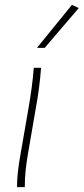

<svg xmlns="http://www.w3.org/2000/svg" viewBox="-20 -770 344 790"><path d="M50 0Q50 -32 54 -65.5Q58 -99 64 -133L97 -323Q105 -369 110.5 -410.5Q116 -452 119 -491H149Q146 -451 140.5 -408Q135 -365 127 -323L94 -131Q89 -101 85.5 -69Q82 -37 82 0ZM132 -573 276 -750 304 -737 164 -573Z"/></svg>

Font: Livvic Thin
Style: Italic
Weight: 250
Italic angle: -10°
Designer: Jacques Le Bailly, Baron von Fonthausen
Version: Version 1.001; ttfautohint (v1.8.2)